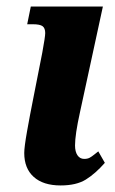

<svg xmlns="http://www.w3.org/2000/svg" viewBox="-20 -556 352 586"><path d="M54 -89Q54 -107 62.5 -155Q71 -203 82 -258L109 -395Q118 -444 118 -455Q118 -470 110 -476Q102 -482 80 -482H63L74 -536H294L224 -213Q209 -145 209 -112Q209 -93 216.5 -82Q224 -71 237 -71Q247 -71 253.5 -74.5Q260 -78 268 -84.5Q276 -91 280 -94L300 -59Q271 -26 242 -8Q213 10 165 10Q112 10 83 -16Q54 -42 54 -89Z"/></svg>

Font: Noto Serif CondExtraBold
Style: Italic
Weight: 800
Width: 3
Italic angle: -12°
Designer: Monotype Design Team
Foundry: Monotype Imaging Inc.
Version: Version 1.001